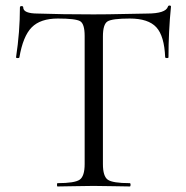

<svg xmlns="http://www.w3.org/2000/svg" viewBox="-20 -674 674 694"><path d="M189 -607Q126 -607 94.5 -575Q63 -543 50 -466Q49 -464 43.5 -464Q38 -464 38 -467Q52 -559 52 -647Q52 -652 58 -652Q64 -652 64 -647Q64 -625 117 -625Q203 -622 318 -622Q370 -622 430.5 -623.5Q491 -625 511 -625Q579 -625 587 -650Q588 -654 593 -654Q598 -654 598 -650Q589 -560 589 -467Q589 -464 583.5 -464Q578 -464 577 -467Q574 -544 545 -575.5Q516 -607 449 -607Q385 -607 368.5 -596.5Q352 -586 352 -542V-81Q352 -37 369.5 -24.5Q387 -12 449 -12Q452 -12 452 -6Q452 0 449 0Q433 0 390 -1Q347 -2 318 -2Q292 -2 248 -1Q204 0 188 0Q186 0 186 -6Q186 -12 188 -12Q250 -12 268 -24.5Q286 -37 286 -81V-544Q286 -588 269.5 -597.5Q253 -607 189 -607Z"/></svg>

Font: Cormorant Infant
Style: Regular
Weight: 400
Designer: Christian Thalmann (Catharsis Fonts)
Version: Version 1.000;PS 002.000;hotconv 1.0.88;makeotf.lib2.5.64775